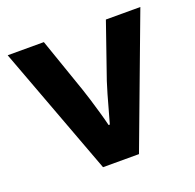

<svg xmlns="http://www.w3.org/2000/svg" viewBox="-99 -629 745 733"><g transform="rotate(-20 273.5 -263.0)"><path d="M200 0 4 -526H151L228 -304Q234 -287 242.5 -259Q251 -231 260 -200Q269 -169 275 -144H280Q287 -167 295 -197.5Q303 -228 311.5 -256.5Q320 -285 326 -304L403 -526H543L346 0Z"/></g></svg>

Font: Archivo SemiBold
Style: Bold
Weight: 700
Version: Version 2.001